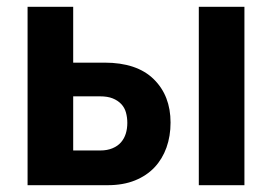

<svg xmlns="http://www.w3.org/2000/svg" viewBox="-20 -544 800 564"><path d="M61 0V-524H195V-360H287Q382 -360 431.5 -311.5Q481 -263 481 -184Q481 -144 469 -110.5Q457 -77 434 -52.5Q411 -28 376.5 -14Q342 0 296 0ZM195 -102H275Q295 -102 310.5 -108.5Q326 -115 335.5 -126Q345 -137 349.5 -151.5Q354 -166 354 -183Q354 -199 350 -213.5Q346 -228 336 -238.5Q326 -249 311 -255Q296 -261 274 -261H195ZM564 0V-524H698V0Z"/></svg>

Font: Rising Sun
Style: Bold
Weight: 700
Designer: Matt McInerney, Pablo Impallari, Rodrigo Fuenzalida (Raleway font), Stephen Hutchings (Greek), Cristiano Sobral (main ch
Foundry: The Rising Sun Project Authors
Version: Version 4.327; ttfautohint (v1.8.4.7-5d5b-dirty)